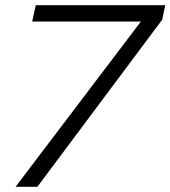

<svg xmlns="http://www.w3.org/2000/svg" viewBox="-20 -720 657 740"><path d="M40 0 523 -637H104L118 -700H617L605 -644L124 0Z"/></svg>

Font: Red Hat Display VF
Style: Italic
Weight: 300
Italic angle: -12°
Designer: Pentagram, MCKL
Foundry: Pentagram, MCKL
Version: Version 1.023